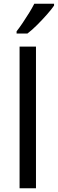

<svg xmlns="http://www.w3.org/2000/svg" viewBox="-20 -1010 310 1030"><path d="M173 0H85V-760H173ZM270 -990V-980Q258 -962 233 -933.5Q208 -905 179.5 -876.5Q151 -848 127 -830H69V-842Q84 -861 101.5 -887Q119 -913 136 -940.5Q153 -968 164 -990Z"/></svg>

Font: Noto IKEA Latin
Style: Regular
Weight: 400
Designer: Monotype Design Team
Foundry: Monotype Imaging Inc.
Version: Version 1.0